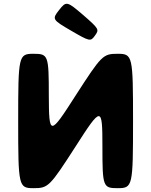

<svg xmlns="http://www.w3.org/2000/svg" viewBox="-20 -983 790 1003"><path d="M476 -797C499 -829 498 -832 414 -905C330 -977 326 -978 289 -931C251 -883 253 -880 351 -823C449 -766 453 -765 476 -797ZM375 -218C510 -429 515 -429 515 -218C515 -7 518 0 595 0C673 0 675 -10 675 -351C675 -692 673 -702 595 -702C518 -702 511 -695 375 -484C240 -273 236 -273 235 -484C235 -695 232 -702 155 -702C77 -702 75 -692 75 -351C75 -10 77 0 155 0C232 0 239 -7 375 -218Z"/></svg>

Font: Hussar Print
Style: Bold
Weight: 700
Foundry: Cannot Into Space Fonts
Version: Version 2.00